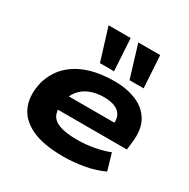

<svg xmlns="http://www.w3.org/2000/svg" viewBox="-174 -936 1092 1108"><g transform="rotate(30 371.5 -382.5)"><path d="M389 11Q254 11 174.5 -27.5Q95 -66 68.5 -135.5Q42 -205 65 -296Q87 -368 136 -416Q185 -464 259.5 -489Q334 -514 431 -514Q513 -514 577.5 -487Q642 -460 674 -402.5Q706 -345 693 -253L688 -208H195L209 -306H571L546 -283Q553 -328 540 -353.5Q527 -379 497.5 -391.5Q468 -404 423 -404Q373 -404 332.5 -388Q292 -372 265.5 -340Q239 -308 230 -259L231 -262Q222 -212 234.5 -179Q247 -146 289.5 -129.5Q332 -113 410 -113Q467 -113 523 -123.5Q579 -134 621 -151L653 -41Q600 -15 529 -2Q458 11 389 11ZM501 -562 436 -776H582L595 -562ZM304 -562 238 -776H385L398 -562Z"/></g></svg>

Font: Nunito Sans 7pt Expanded ExtraBold
Style: Italic
Weight: 800
Width: 7
Italic angle: -9°
Designer: Vernon Adams
Foundry: Vernon Adams
Version: Version 3.101;gftools[0.9.27]